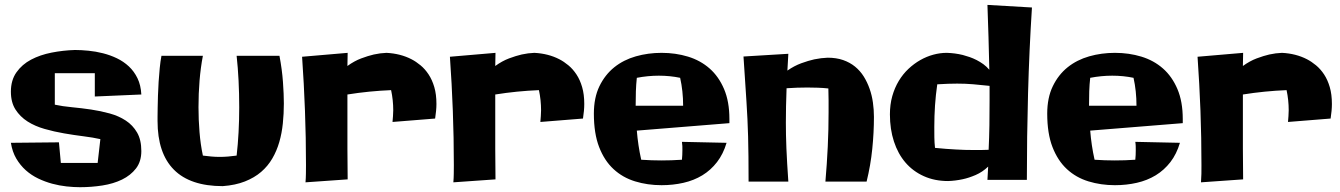

<svg xmlns="http://www.w3.org/2000/svg" viewBox="-20 -737 5527 792"><path d="M563 -113.8Q563 -70.8 541 -42.2Q519 -13.7 483.4 3.7Q447.8 21 402.3 28.1Q356.9 35.2 310.1 35.2Q284.2 35.2 254.6 32Q225.1 28.8 195.3 20.8Q165.5 12.7 137.5 -0.7Q109.4 -14.2 86.4 -34.7Q63.5 -55.2 47.1 -83Q30.8 -110.8 24.9 -147.9L223.1 -149.9L231 -64.9H382.8L394 -163.1Q363.8 -169.9 324.7 -174.8Q285.6 -179.7 244.6 -186.8Q203.6 -193.8 164.1 -205.1Q124.5 -216.3 93.8 -235.8Q63 -255.4 43.9 -285.2Q24.9 -314.9 24.9 -358.9Q24.9 -406.2 47.9 -438.7Q70.8 -471.2 108.2 -491Q145.5 -510.7 192.9 -520Q240.2 -529.3 289.1 -530.8Q314.9 -530.8 345 -527.8Q375 -524.9 404.8 -517.3Q434.6 -509.8 462.2 -496.6Q489.7 -483.4 511.5 -463.1Q533.2 -442.9 547.1 -414.3Q561 -385.7 563 -347.2L371.1 -338.9V-435.1H206.1V-305.2Q237.8 -298.3 276.9 -294.7Q315.9 -291 355.5 -285.2Q395 -279.3 432.4 -269Q469.7 -258.8 498.8 -239.7Q527.8 -220.7 545.4 -190.4Q563 -160.2 563 -113.8Z M1150.9 -310.1Q1150.9 -268.1 1146.7 -227.8Q1142.6 -187.5 1132.1 -151.1Q1121.6 -114.7 1103.3 -83.3Q1085 -51.8 1057.1 -27.8Q1029.3 -3.9 990.2 11.5Q951.2 26.9 898.9 30.8Q764.6 30.8 697.3 -37.1Q629.9 -105 629.9 -237.8Q629.9 -241.2 629.9 -256.1Q629.9 -271 630.4 -293.2Q630.9 -315.4 631.6 -343Q632.3 -370.6 634.3 -399.4Q636.2 -428.2 638.9 -456.1Q641.6 -483.9 646 -506.8H816.9Q807.6 -458.5 803.2 -404.8Q798.8 -351.1 798.8 -294.9Q798.8 -243.2 803 -192.1Q807.1 -141.1 816.9 -95.2Q835 -92.8 852.3 -91.3Q869.6 -89.8 886.7 -89.8Q903.3 -89.8 921.1 -91.3Q939 -92.8 956.1 -95.2Q961.4 -141.1 964.1 -191.7Q966.8 -242.2 966.8 -293.9Q966.8 -350.6 964.1 -404.5Q961.4 -458.5 956.1 -506.8H1132.8Q1143.6 -449.7 1147.2 -398.9Q1150.9 -348.1 1150.9 -310.1Z M1599.1 -233.9Q1600.1 -246.1 1601.1 -258.1Q1602.1 -270 1602.1 -282.2Q1602.1 -324.2 1593.3 -365.2Q1547.9 -363.3 1503.2 -358.9Q1458.5 -354.5 1413.1 -347.2V-250Q1413.1 -186 1413.1 -123.3Q1413.1 -60.5 1414.1 2.9L1240.2 15.1Q1241.7 -2.9 1241.9 -20.5Q1242.2 -38.1 1242.2 -56.2Q1242.2 -169.4 1238 -280.3Q1233.9 -391.1 1226.1 -502.9L1414.1 -519Q1414.1 -505.4 1413.6 -491.9Q1413.1 -478.5 1413.1 -464.8Q1441.4 -485.4 1470 -496.1Q1498.5 -506.8 1522 -512.2Q1548.8 -518.1 1574.2 -519Q1631.8 -516.1 1677.2 -492.7Q1696.3 -482.9 1714.8 -467.5Q1733.4 -452.1 1748 -429.9Q1762.7 -407.7 1771.5 -377.7Q1780.3 -347.7 1780.3 -308.1Q1780.3 -294.4 1778.8 -279.5Q1777.3 -264.6 1774.9 -248Z M2209 -233.9Q2210 -246.1 2210.9 -258.1Q2211.9 -270 2211.9 -282.2Q2211.9 -324.2 2203.1 -365.2Q2157.7 -363.3 2113 -358.9Q2068.4 -354.5 2022.9 -347.2V-250Q2022.9 -186 2022.9 -123.3Q2022.9 -60.5 2023.9 2.9L1850.1 15.1Q1851.6 -2.9 1851.8 -20.5Q1852.1 -38.1 1852.1 -56.2Q1852.1 -169.4 1847.9 -280.3Q1843.8 -391.1 1835.9 -502.9L2023.9 -519Q2023.9 -505.4 2023.4 -491.9Q2022.9 -478.5 2022.9 -464.8Q2051.3 -485.4 2079.8 -496.1Q2108.4 -506.8 2131.8 -512.2Q2158.7 -518.1 2184.1 -519Q2241.7 -516.1 2287.1 -492.7Q2306.2 -482.9 2324.7 -467.5Q2343.3 -452.1 2357.9 -429.9Q2372.6 -407.7 2381.3 -377.7Q2390.1 -347.7 2390.1 -308.1Q2390.1 -294.4 2388.7 -279.5Q2387.2 -264.6 2384.8 -248Z M2988.8 -229 2606.9 -198.2Q2609.4 -168 2613.8 -138.2Q2618.2 -108.4 2625 -78.1Q2668 -75.2 2708 -75.2Q2730 -75.2 2750.5 -75.9Q2771 -76.7 2793 -78.1Q2793.9 -87.9 2794.4 -97.7Q2794.9 -107.4 2794.9 -117.2Q2794.9 -126 2794.7 -134.5Q2794.4 -143.1 2793 -151.9L2977.1 -147.9Q2963.4 -101.6 2937.7 -68.4Q2912.1 -35.2 2877.2 -13.9Q2842.3 7.3 2799.3 17.1Q2756.3 26.9 2709 26.9Q2650.9 26.9 2599.9 11.2Q2548.8 -4.4 2511 -39.3Q2473.1 -74.2 2451.4 -130.4Q2429.7 -186.5 2429.7 -268.1Q2429.7 -334 2452.6 -381.3Q2475.6 -428.7 2513.9 -459.5Q2552.2 -490.2 2602.8 -504.6Q2653.3 -519 2709 -519Q2767.1 -519 2818.1 -503.4Q2869.1 -487.8 2907 -454.6Q2944.8 -421.4 2966.8 -369.6Q2988.8 -317.9 2988.8 -246.1ZM2602.1 -300.8H2797.9Q2797.9 -361.3 2785.6 -416Q2743.7 -424.8 2697.8 -424.8Q2652.8 -424.8 2606.9 -416Q2604 -388.7 2603 -360.6Q2602.1 -332.5 2602.1 -300.8Z M3585 -254.9Q3585 -189.9 3578.1 -122.6Q3571.3 -55.2 3554.7 12.2H3384.8Q3391.1 -60.5 3394.5 -131.6Q3397.9 -202.6 3397.9 -274.9Q3397.9 -299.3 3397.9 -323.5Q3397.9 -347.7 3397 -372.1Q3375 -374.5 3353.5 -375.2Q3332 -376 3310.1 -376Q3268.6 -376 3224.6 -373Q3223.1 -333 3222.4 -298.8Q3221.7 -264.6 3221.7 -231Q3221.7 -206.1 3222.2 -180.4Q3222.7 -154.8 3223.9 -125.5Q3225.1 -96.2 3227.1 -62.3Q3229 -28.3 3231.9 12.2H3067.9Q3067.9 -46.4 3067.4 -91.3Q3066.9 -136.2 3065.9 -174.1Q3064.9 -211.9 3063.2 -246.3Q3061.5 -280.8 3059.1 -318.6Q3056.6 -356.4 3053.7 -401.1Q3050.8 -445.8 3046.9 -503.9L3231.9 -515.1L3228 -445.8Q3255.9 -465.3 3285.2 -476.1Q3314.5 -486.8 3338.9 -492.2Q3367.2 -498 3394 -499Q3429.7 -499 3457.8 -489.3Q3485.8 -479.5 3507.1 -462.2Q3528.3 -444.8 3543 -421.4Q3557.6 -397.9 3567.1 -370.8Q3576.7 -343.8 3580.8 -314Q3585 -284.2 3585 -254.9Z M4236.8 -706.1Q4225.6 -531.2 4220.7 -351.8Q4215.8 -172.4 4215.8 4.9H4053.2L4056.2 -49.8Q4032.7 -27.3 4004.4 -15.1Q3976.1 -2.9 3950.7 2.4Q3920.9 8.8 3891.1 9.8Q3835.4 9.8 3790.8 -10.3Q3746.1 -30.3 3715.1 -66.4Q3684.1 -102.5 3667.5 -153.3Q3650.9 -204.1 3650.9 -265.1Q3650.9 -305.7 3660.6 -340.3Q3670.4 -375 3687.5 -403.3Q3704.6 -431.6 3727.5 -453.1Q3750.5 -474.6 3776.4 -489.3Q3802.2 -503.9 3830.1 -511.5Q3857.9 -519 3885.3 -519Q3918.9 -518.1 3951.2 -510.3Q3964.8 -506.8 3979.5 -501.7Q3994.1 -496.6 4008.5 -489.3Q4022.9 -481.9 4036.4 -472.2Q4049.8 -462.4 4061 -449.2Q4059.6 -517.1 4057.6 -583.7Q4055.7 -650.4 4053.2 -716.8ZM3997.1 -118.2Q4010.7 -118.2 4026.1 -118.2Q4041.5 -118.2 4058.1 -119.1Q4060.5 -169.4 4061.3 -220.5Q4062 -271.5 4062 -323.2V-382.8Q4025.4 -386.7 3994.4 -389.4Q3963.4 -392.1 3928.2 -392.1Q3909.7 -392.1 3889.9 -391.4Q3870.1 -390.6 3846.2 -389.2Q3839.8 -345.2 3836.9 -301.8Q3834 -258.3 3834 -213.9Q3834 -191.9 3834.2 -170.4Q3834.5 -148.9 3836.9 -127Q3861.3 -124.5 3882.1 -123Q3902.8 -121.6 3922.1 -120.4Q3941.4 -119.1 3959.7 -118.7Q3978 -118.2 3997.1 -118.2Z M4858.9 -229 4477.1 -198.2Q4479.5 -168 4483.9 -138.2Q4488.3 -108.4 4495.1 -78.1Q4538.1 -75.2 4578.1 -75.2Q4600.1 -75.2 4620.6 -75.9Q4641.1 -76.7 4663.1 -78.1Q4664.1 -87.9 4664.6 -97.7Q4665 -107.4 4665 -117.2Q4665 -126 4664.8 -134.5Q4664.6 -143.1 4663.1 -151.9L4847.2 -147.9Q4833.5 -101.6 4807.9 -68.4Q4782.2 -35.2 4747.3 -13.9Q4712.4 7.3 4669.4 17.1Q4626.5 26.9 4579.1 26.9Q4521 26.9 4470 11.2Q4418.9 -4.4 4381.1 -39.3Q4343.3 -74.2 4321.5 -130.4Q4299.8 -186.5 4299.8 -268.1Q4299.8 -334 4322.8 -381.3Q4345.7 -428.7 4384 -459.5Q4422.4 -490.2 4472.9 -504.6Q4523.4 -519 4579.1 -519Q4637.2 -519 4688.2 -503.4Q4739.3 -487.8 4777.1 -454.6Q4814.9 -421.4 4836.9 -369.6Q4858.9 -317.9 4858.9 -246.1ZM4472.2 -300.8H4668Q4668 -361.3 4655.8 -416Q4613.8 -424.8 4567.9 -424.8Q4522.9 -424.8 4477.1 -416Q4474.1 -388.7 4473.1 -360.6Q4472.2 -332.5 4472.2 -300.8Z M5293 -233.9Q5293.9 -246.1 5294.9 -258.1Q5295.9 -270 5295.9 -282.2Q5295.9 -324.2 5287.1 -365.2Q5241.7 -363.3 5197 -358.9Q5152.3 -354.5 5106.9 -347.2V-250Q5106.9 -186 5106.9 -123.3Q5106.9 -60.5 5107.9 2.9L4934.1 15.1Q4935.5 -2.9 4935.8 -20.5Q4936 -38.1 4936 -56.2Q4936 -169.4 4931.9 -280.3Q4927.7 -391.1 4919.9 -502.9L5107.9 -519Q5107.9 -505.4 5107.4 -491.9Q5106.9 -478.5 5106.9 -464.8Q5135.3 -485.4 5163.8 -496.1Q5192.4 -506.8 5215.8 -512.2Q5242.7 -518.1 5268.1 -519Q5325.7 -516.1 5371.1 -492.7Q5390.1 -482.9 5408.7 -467.5Q5427.2 -452.1 5441.9 -429.9Q5456.5 -407.7 5465.3 -377.7Q5474.1 -347.7 5474.1 -308.1Q5474.1 -294.4 5472.7 -279.5Q5471.2 -264.6 5468.8 -248Z"/></svg>

Font: Galindo
Style: Regular
Weight: 400
Version: Version 1.000